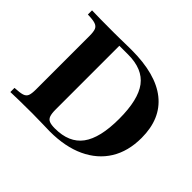

<svg xmlns="http://www.w3.org/2000/svg" viewBox="-129 -760 949 949"><g transform="rotate(45 345.5 -285.5)"><path d="M32.3 0V-29Q67.7 -30.6 84.7 -35.9Q101.6 -41.1 107.3 -55.2Q112.9 -69.4 112.9 -98.4V-472.6Q112.9 -501.6 107.3 -515.7Q101.6 -529.8 84.7 -535.5Q67.7 -541.1 32.3 -541.9V-571Q56.5 -570.2 93.1 -569.8Q129.8 -569.4 182.3 -569.4Q205.6 -569.4 229.4 -569.8Q253.2 -570.2 274.2 -570.6Q295.2 -571 308.9 -571Q478.2 -571 564.9 -501.6Q651.6 -432.3 651.6 -298.4Q651.6 -204.8 610.5 -138.3Q569.4 -71.8 492.3 -35.9Q415.3 0 308.1 0Q287.1 0 257.3 -1.2Q227.4 -2.4 183.1 -2.4Q133.1 -2.4 92.7 -1.6Q52.4 -0.8 32.3 0ZM315.3 -28.2Q414.5 -28.2 460.5 -90.7Q506.5 -153.2 506.5 -286.3Q506.5 -420.2 460.5 -481.5Q414.5 -542.7 312.9 -542.7H251.6V-96.8Q251.6 -69.4 256.9 -54.4Q262.1 -39.5 275.8 -33.9Q289.5 -28.2 315.3 -28.2Z"/></g></svg>

Font: Playfair 5pt SemiExpanded Light ExtraBold
Style: Regular
Weight: 800
Version: Version 2.001;gftools[0.9.30]